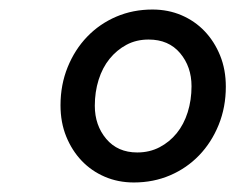

<svg xmlns="http://www.w3.org/2000/svg" viewBox="-20 -730 494 403"><path d="M261 -347Q228 -347 200 -359Q172 -371 151.5 -392.5Q131 -414 119 -443.5Q107 -473 107 -509Q107 -552 122 -589Q137 -626 163 -653Q189 -680 224 -695Q259 -710 300 -710Q333 -710 361 -698Q389 -686 409.5 -664.5Q430 -643 442 -613.5Q454 -584 454 -548Q454 -505 439 -468Q424 -431 398 -404Q372 -377 337 -362Q302 -347 261 -347ZM268 -410Q294 -410 315 -421Q336 -432 351 -450.5Q366 -469 374 -494.5Q382 -520 382 -549Q382 -590 358 -618.5Q334 -647 292 -647Q266 -647 245.5 -636Q225 -625 210 -606.5Q195 -588 187 -562.5Q179 -537 179 -508Q179 -467 203 -438.5Q227 -410 268 -410Z"/></svg>

Font: IBM Plex Serif SemiBold
Style: Italic
Weight: 600
Italic angle: -14°
Designer: Mike Abbink, Paul van der Laan, Pieter van Rosmalen
Foundry: Bold Monday
Version: Version 2.5